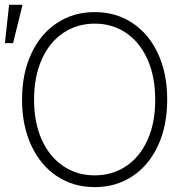

<svg xmlns="http://www.w3.org/2000/svg" viewBox="-31 -767 780 797"><path d="M362.3 9.8Q273.9 9.8 205.6 -35.4Q137.2 -80.6 98.9 -163.1Q60.5 -245.6 60.5 -353.5Q60.5 -461.9 98.9 -544.2Q137.2 -626.5 205.6 -671.6Q273.9 -716.8 362.3 -716.8Q450.2 -716.8 518.6 -671.6Q586.9 -626.5 625 -544.2Q663.1 -461.9 663.1 -353.5Q663.1 -245.1 625 -162.8Q586.9 -80.6 518.6 -35.4Q450.2 9.8 362.3 9.8ZM362.3 -668.9Q289.1 -668.9 231.9 -630.6Q174.8 -592.3 142.6 -520.8Q110.4 -449.2 110.4 -353.5Q110.4 -258.3 142.3 -187.3Q174.3 -116.2 231.4 -77.6Q288.6 -39.1 362.3 -39.1Q435.5 -39.1 492.7 -77.4Q549.8 -115.7 581.8 -187Q613.8 -258.3 613.3 -353.5Q613.3 -449.2 581.3 -520.5Q549.3 -591.8 492.4 -630.4Q435.5 -668.9 362.3 -668.9ZM6.8 -747.1H62.5L23.4 -587.9H-10.7Z"/></svg>

Font: Pretendard Std ExtraLight
Style: Regular
Weight: 200
Designer: Base glyphs from Inter by Rasmus Andersson; Hangeul glyphs from Noto Sans CJK(Source Han Sans) by Jang Soo-young and Kan
Foundry: Kil Hyung-jin
Version: Version 1.309